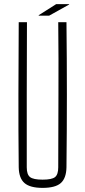

<svg xmlns="http://www.w3.org/2000/svg" viewBox="-20 -908 414 933"><path d="M187 5Q126 5 99 -18.5Q72 -42 71 -95Q69 -274 69.5 -447.5Q70 -621 71 -800H111Q110 -621 110 -447.5Q110 -274 110 -95Q110 -60 126 -47.5Q142 -35 187 -35Q232 -35 247.5 -47.5Q263 -60 263 -95Q263 -274 264 -447.5Q265 -621 263 -800H303Q305 -621 305 -447.5Q305 -274 303 -95Q302 -42 275.5 -18.5Q249 5 187 5ZM168 -832V-834L253 -888H316V-886L219 -832Z"/></svg>

Font: Big Shoulders Text Thin
Style: Regular
Weight: 100
Designer: Patric King
Foundry: XO Type Co
Version: Version 1.000; ttfautohint (v1.8.2)